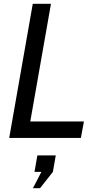

<svg xmlns="http://www.w3.org/2000/svg" viewBox="-20 -720 507 1002"><path d="M151 -700H246L138 -86H418L402 0H28ZM152 262 196 177H160L175 91H271L256 177L189 262Z"/></svg>

Font: Cabin
Style: Italic
Weight: 400
Italic angle: -7°
Designer: Pablo Impallari
Foundry: Pablo Impallari. http://www.impallari.com Igino Marini. http://www.ikern.com
Version: Version 2.200